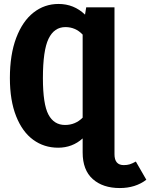

<svg xmlns="http://www.w3.org/2000/svg" viewBox="-20 -730 760 971"><path d="M720 179Q665 221 586 221Q500 221 449 175.5Q398 130 398 41V-30Q346 17 274 17Q203 17 148 -23Q93 -63 61.5 -142.5Q30 -222 30 -335Q30 -454 62 -538.5Q94 -623 149.5 -666.5Q205 -710 276 -710Q354 -710 410 -656L416 -693H559V50Q559 105 606 105Q623 105 636 101Q649 97 667 87ZM398 -135V-555Q362 -593 311 -593Q254 -593 225.5 -534Q197 -475 197 -335Q197 -203 225 -150.5Q253 -98 309 -98Q361 -98 398 -135Z"/></svg>

Font: Fira Sans Condensed
Style: Bold
Weight: 700
Width: 3
Designer: bBox Type GmbH & Carrois Corporate GbR & Edenspiekermann AG
Foundry: bBox Type GmbH & Carrois Corporate GbR & Edenspiekermann AG
Version: Version 4.301